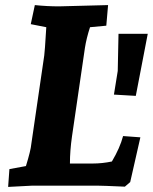

<svg xmlns="http://www.w3.org/2000/svg" viewBox="-20 -730 601 755"><path d="M446 -597H561L514 -353L428 -358L443 -451ZM255 -87H345Q382 -87 420 -95Q452 -149 464 -195L532 -190L492 -14L471 4Q380 0 361 0H108L12 5L17 -65L82 -77Q101 -139 103 -163L154 -512Q156 -523 162 -623L101 -635L117 -710Q165 -705 212 -705L405 -710L398 -629L334 -623Q320 -580 314 -542L263 -193Q255 -137 255 -87Z"/></svg>

Font: Andada
Style: Bold Italic
Weight: 700
Italic angle: -8.29999°
Designer: Carolina Giovagnoli
Foundry: Carolina Giovagnoli
Version: Version 1.003